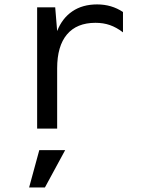

<svg xmlns="http://www.w3.org/2000/svg" viewBox="-20 -580 642 866"><path d="M237.8 0V-272Q237.8 -372.1 282 -424.6Q326.2 -477.1 410.6 -477.1Q446.3 -477.1 475.8 -466.8Q505.4 -456.5 534.7 -434.1V-525.9Q483.4 -560.1 418 -560.1Q352.1 -560.1 306.2 -528.8Q260.3 -497.6 237.8 -439.9L229 -546.9H147.5V0ZM182.6 265.6 273.9 97.2H157.2L111.3 265.6Z"/></svg>

Font: Hack Dev
Style: Regular
Weight: 400
Designer: Christopher Simpkins
Foundry: Christopher Simpkins
Version: Version 2.0315